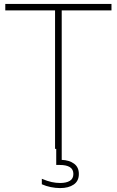

<svg xmlns="http://www.w3.org/2000/svg" viewBox="-20 -760 596 980"><path d="M261 0V-707H7V-740H549V-707H295V0ZM287 200Q264 200 239.2 195Q214.5 190 193.5 180.5V152.5Q221.5 164.5 243.5 169.2Q265.5 174 287 174Q318.5 174 336.5 163Q354.5 152 354.5 128Q354.5 104 336.5 93Q318.5 82 286 82H267V-10H295V56Q334 57.5 358.2 75.5Q382.5 93.5 382.5 128Q382.5 164 356.2 182Q330 200 287 200Z"/></svg>

Font: Encode Sans Th
Style: Regular
Weight: 100
Designer: Multiple Designers
Foundry: Impallari Type
Version: Version 3.002; ttfautohint (v1.8.3) -l 8 -r 50 -G 200 -x 14 